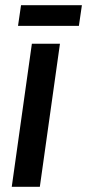

<svg xmlns="http://www.w3.org/2000/svg" viewBox="-20 -715 334 735"><path d="M25 0 102 -547.5H209.5L132.5 0ZM60.5 -695H293.5L282 -616H49Z"/></svg>

Font: Mohave Light SemiBold
Style: Italic
Weight: 600
Italic angle: -8°
Version: Version 2.003